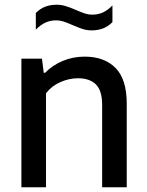

<svg xmlns="http://www.w3.org/2000/svg" viewBox="-20 -792 622 812"><path d="M70.5 -544H157.5L165 -484H170.5Q203 -517 246.2 -534.8Q289.5 -552.5 338 -552.5Q421 -552.5 468.5 -504.8Q516 -457 516 -353.5V0H412V-348Q412 -408.5 385.8 -434.8Q359.5 -461 309.5 -461Q273 -461 236.2 -445.2Q199.5 -429.5 174.5 -397.5V0H70.5ZM285.5 -686.5Q263 -696.5 248 -701.2Q233 -706 218 -706Q193 -706 172.2 -696.5Q151.5 -687 131.5 -666.5V-737Q165 -772 219.5 -772Q239.5 -772 258 -766.2Q276.5 -760.5 302 -749.5Q325 -739.5 339.5 -734.8Q354 -730 369 -730Q394.5 -730 415 -739.2Q435.5 -748.5 455.5 -769V-698.5Q422 -663.5 367.5 -663.5Q347.5 -663.5 329 -669.5Q310.5 -675.5 285.5 -686.5Z"/></svg>

Font: Encode Sans Medium
Style: Regular
Weight: 500
Designer: Multiple Designers
Foundry: Impallari Type
Version: Version 2.000